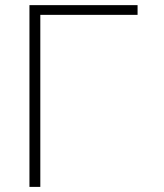

<svg xmlns="http://www.w3.org/2000/svg" viewBox="-20 -731 640 751"><path d="M518.1 -672.9V-710.9H95.2V0H137.7V-672.9Z"/></svg>

Font: Roboto Mono ExtraLight
Style: Regular
Weight: 250
Monospace: yes
Designer: Google
Version: Version 3.000